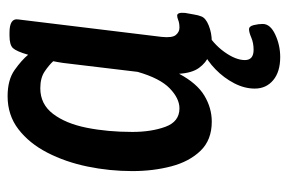

<svg xmlns="http://www.w3.org/2000/svg" viewBox="-146 -424 757 505"><g transform="rotate(-90 232.5 -171.5)"><path d="M165 7Q117 7 88.5 -22.5Q60 -52 47.5 -99.5Q35 -147 35 -202Q35 -262 47 -320Q59 -378 83.5 -425.5Q108 -473 145 -501.5Q182 -530 232 -530Q275 -530 301 -511.5Q327 -493 341 -476Q350 -507 358.5 -516Q367 -525 391 -525H399Q437 -525 434 -503L388 -125Q385 -97 393 -87.5Q401 -78 412 -78Q424 -78 431.5 -81Q439 -84 444 -84Q453 -84 451 -63Q449 -53 447 -40.5Q445 -28 442 -21Q438 -9 418 -1Q398 7 376 7Q357 7 338.5 -0.5Q320 -8 306.5 -26.5Q293 -45 291 -79Q266 -32 233.5 -12.5Q201 7 165 7ZM200 -78Q226 -78 252.5 -103.5Q279 -129 296 -188L316 -355Q319 -386 324 -410Q314 -421 297 -432.5Q280 -444 253 -444Q211 -444 185.5 -410.5Q160 -377 149 -322Q138 -267 138 -202Q138 -152 151.5 -115Q165 -78 200 -78ZM335 187Q296 187 274 168.5Q252 150 252 120Q252 93 266 66Q280 39 302.5 17Q325 -5 351 -17L405 -10Q370 10 348.5 40Q327 70 327 94Q327 117 354 117Q372 117 386 111Q400 105 408 105Q416 105 419 117.5Q422 130 422 141Q422 161 394 174Q366 187 335 187Z"/></g></svg>

Font: Asap Condensed Condensed Medium
Style: Italic
Weight: 500
Width: 3
Italic angle: -6°
Designer: Pablo Cosgaya
Foundry: Omnibus-Type
Version: Version 3.001; ttfautohint (v1.8.4.7-5d5b)